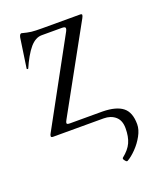

<svg xmlns="http://www.w3.org/2000/svg" viewBox="-120 -495 606 754"><g transform="rotate(-20 183.5 -118.0)"><path d="M280.3 189.5Q275.9 189.5 271 182.1Q268.1 178.7 267.6 175.5Q267.1 172.4 269 170.9Q296.4 149.4 307.4 125.2Q318.4 101.1 318.4 65.4Q318.4 32.7 299.3 16.4Q280.3 0 250.5 0H39.6Q31.2 0 31.2 -4.9Q31.2 -10.3 35.2 -16.6L229 -371.1Q232.9 -377.9 232.9 -383.3Q232.9 -390.1 218.3 -390.1H133.8Q107.9 -390.1 85 -363.8Q72.8 -349.6 60.8 -328.4Q48.8 -307.1 39.6 -285.6Q39.1 -284.2 37.1 -284.2Q33.2 -284.2 33.2 -286.6L51.3 -410.2Q54.2 -424.8 61.5 -424.8Q85 -418.5 100.6 -416.7Q116.2 -415 144 -415H303.2Q311 -415 311 -410.6Q311 -406.7 306.6 -398.4L112.3 -46.4Q109.9 -42 108.4 -38.6Q106.9 -35.2 106.9 -32.2Q106.9 -29.3 110.1 -28.1Q113.3 -26.9 120.6 -26.9H256.3Q313 -25.9 339.8 -4.6Q366.7 16.6 366.7 66.4Q366.7 88.9 353 113.8Q339.4 138.7 319.6 158.9Q299.8 179.2 282.2 189Q281.7 189.5 280.3 189.5Z"/></g></svg>

Font: JuniusX Light
Style: Regular
Weight: 300
Designer: Peter S. Baker
Foundry: Briery Creek Software
Version: Version 1.008